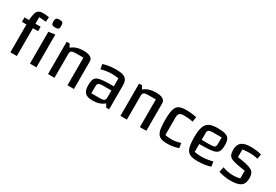

<svg xmlns="http://www.w3.org/2000/svg" viewBox="45 -1634 3695 2574"><g transform="rotate(30 1892.5 -347.0)"><path d="M220 0H120V-494Q124 -564 135.5 -603.5Q147 -643 172 -659Q197 -675 241 -675Q264 -675 287 -672.5Q310 -670 333 -665L327 -593L220 -602ZM300 -500V-431H50V-500ZM423 -493 523 -508V0H423ZM474 -587Q438 -587 425 -599.5Q412 -612 412 -647Q412 -683 425 -696Q438 -709 474 -709Q509 -709 521.5 -696Q534 -683 534 -647Q534 -612 522 -599.5Q510 -587 474 -587Z M703 0V-500H749L776 -450Q813 -481 858 -495.5Q903 -510 962 -510Q1032 -510 1068 -488.5Q1104 -467 1104 -425V0H1004V-428H888Q839 -428 821 -416Q803 -404 803 -370V0Z M1397 10Q1314 10 1279 -24.5Q1244 -59 1244 -140Q1244 -192 1254 -224Q1264 -256 1294 -272Q1324 -288 1381.5 -293.5Q1439 -299 1534 -299H1579V-234H1416Q1369 -234 1352 -221.5Q1335 -209 1335 -176V-67H1469Q1515 -67 1532 -79.5Q1549 -92 1549 -125V-420Q1512 -431 1448 -431Q1409 -431 1366 -425Q1323 -419 1279 -407L1266 -480Q1291 -489 1324 -496Q1357 -503 1393.5 -506.5Q1430 -510 1465 -510Q1533 -510 1573 -496.5Q1613 -483 1631 -452.5Q1649 -422 1649 -370V0H1603L1576 -50Q1506 10 1397 10Z M1824 0V-500H1870L1897 -450Q1934 -481 1979 -495.5Q2024 -510 2083 -510Q2153 -510 2189 -488.5Q2225 -467 2225 -425V0H2125V-428H2009Q1960 -428 1942 -416Q1924 -404 1924 -370V0Z M2550 10Q2496 10 2461 -1.5Q2426 -13 2406 -42Q2386 -71 2378 -121.5Q2370 -172 2370 -250Q2370 -329 2378 -379.5Q2386 -430 2406 -458.5Q2426 -487 2461 -498.5Q2496 -510 2550 -510Q2577 -510 2606 -507.5Q2635 -505 2663 -501.5Q2691 -498 2712 -492L2700 -416Q2664 -424 2629.5 -427.5Q2595 -431 2561 -431Q2512 -431 2493 -412.5Q2474 -394 2474 -347V-80Q2510 -69 2576 -69Q2608 -69 2638.5 -74.5Q2669 -80 2712 -93L2723 -20Q2689 -6 2643.5 2Q2598 10 2550 10Z M3017 10Q2960 10 2922 -2Q2884 -14 2862.5 -43Q2841 -72 2832 -122.5Q2823 -173 2823 -250Q2823 -349 2842.5 -406Q2862 -463 2908 -486.5Q2954 -510 3034 -510Q3113 -510 3156.5 -497Q3200 -484 3217 -451.5Q3234 -419 3234 -360Q3234 -308 3223 -276Q3212 -244 3181 -228Q3150 -212 3089 -206.5Q3028 -201 2928 -201H2898V-266H3060Q3109 -266 3126.5 -278.5Q3144 -291 3144 -324V-428H3011Q2963 -428 2945.5 -416Q2928 -404 2928 -370V-80Q2968 -69 3035 -69Q3075 -69 3114.5 -74.5Q3154 -80 3208 -93L3221 -20Q3184 -6 3129.5 2Q3075 10 3017 10Z M3360 -366Q3360 -443 3405.5 -479Q3451 -515 3549 -515Q3594 -515 3634 -510Q3674 -505 3715 -493L3701 -420Q3676 -427 3642.5 -431.5Q3609 -436 3579 -436Q3547 -436 3517 -433.5Q3487 -431 3465 -427V-309Q3552 -297 3606 -284Q3660 -271 3689 -253.5Q3718 -236 3729 -209Q3740 -182 3740 -141Q3740 -84 3719.5 -50Q3699 -16 3652.5 -0.5Q3606 15 3530 15Q3486 15 3440.5 7.5Q3395 0 3349 -14L3365 -94Q3441 -64 3529 -64Q3559 -64 3581.5 -66.5Q3604 -69 3635 -78V-196Q3543 -209 3488 -221Q3433 -233 3405.5 -250.5Q3378 -268 3369 -295.5Q3360 -323 3360 -366Z"/></g></svg>

Font: Changa ExtraLight
Style: Regular
Weight: 400
Version: Version 3.002; ttfautohint (v1.8.2)